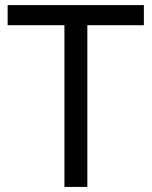

<svg xmlns="http://www.w3.org/2000/svg" viewBox="-20 -734 596 754"><path d="M323 0H233V-635H10V-714H545V-635H323Z"/></svg>

Font: Noto Sans Indic Siyaq Numbers
Style: Regular
Weight: 400
Designer: Monotype Design Team
Foundry: Monotype Imaging Inc.
Version: Version 2.002; ttfautohint (v1.8.4.7-5d5b)